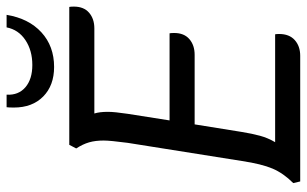

<svg xmlns="http://www.w3.org/2000/svg" viewBox="-194 -736 930 582"><g transform="rotate(-90 271.0 -445.0)"><path d="M542 -686Q542 -656 523.5 -640Q505 -624 476 -624H218Q223 -608 223 -583Q223 -563 217 -523L197 -396H461Q462 -392 462 -382Q462 -352 443.5 -336Q425 -320 396 -320H185L162 -177Q157 -146 150.5 -122Q144 -98 131 -76H458Q459 -72 459 -64Q459 -33 440.5 -16.5Q422 0 393 0H12L7 -21Q37 -51 51 -84Q65 -117 74 -177L129 -523Q136 -576 136 -596Q136 -621 130.5 -640Q125 -659 112 -679L123 -700H541Q542 -696 542 -686ZM236 -868Q236 -883 237 -890H275Q273 -854 297.5 -833Q322 -812 365 -812Q409 -812 440.5 -833Q472 -854 479 -890H517Q506 -823 464 -784.5Q422 -746 359 -746Q303 -746 269.5 -779Q236 -812 236 -868Z"/></g></svg>

Font: Thasadith
Style: Bold Italic
Weight: 700
Italic angle: -9°
Designer: Cadson Demak Co.,Ltd.
Foundry: Cadson Demak Co.,Ltd.
Version: Version 1.000; ttfautohint (v1.6)